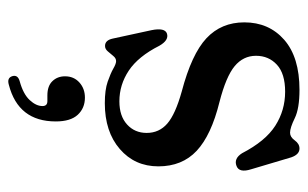

<svg xmlns="http://www.w3.org/2000/svg" viewBox="-161 -343 750 468"><g transform="rotate(90 214.0 -109.0)"><path d="M227 -25Q263 -25 283.5 -43.8Q304 -62.5 304 -91.5Q304 -122 281.2 -141.8Q258.5 -161.5 203 -177Q112 -201 73.2 -237.2Q34.5 -273.5 34.5 -329.5Q34.5 -389.5 77 -426.8Q119.5 -464 199 -464Q244.5 -464 268 -452.5Q291.5 -441 303.5 -441Q314 -441 322.2 -452.5Q330.5 -464 342 -464Q356.5 -464 363.5 -444L392.5 -346.5Q402 -317 384.5 -310.5Q366.5 -303.5 353.5 -324Q324 -381 286.5 -405Q249 -429 203.5 -429Q159.5 -429 137.8 -409Q116 -389 116 -358Q116 -327 141.2 -306Q166.5 -285 228.5 -269Q309.5 -249 347.5 -213.5Q385.5 -178 385.5 -120Q385.5 -62.5 343.2 -26Q301 10.5 231.5 10.5Q199 10.5 179 3.5Q159 -3.5 147.2 -10.2Q135.5 -17 129 -17Q122 -17 116.5 -10.2Q111 -3.5 105.2 3.2Q99.5 10 92 10Q78 10 74 -9L53.5 -103.5Q47 -136 62 -141Q78 -146 91.5 -122.5Q117.5 -71 152 -48Q186.5 -25 227 -25ZM212.5 150.5Q189.5 150.5 177.8 138.2Q166 126 166 107.5Q166 86 181 72.5Q196 59 218 59Q243.5 59 259.8 76.5Q276 94 276 130Q276 221.5 186.5 244.5Q169.5 249.5 165.5 235.5Q162 222.5 178 218Q209 209.5 223.8 193.8Q238.5 178 238.5 162.5Q238.5 150.5 226.5 150.5Z"/></g></svg>

Font: Fraunces 72pt Soft
Style: Regular
Weight: 400
Version: Version 1.000;[b76b70a41]